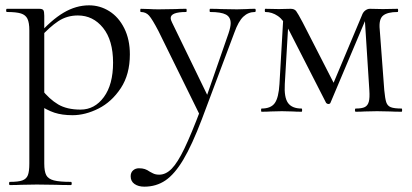

<svg xmlns="http://www.w3.org/2000/svg" viewBox="-20 -419 1546 720"><path d="M17 263Q49 263 64 257.5Q79 252 84.5 238Q90 224 90 194V-305Q90 -334 83 -348.5Q76 -363 58.5 -368.5Q41 -374 6 -374Q3 -374 3 -380Q3 -386 6 -386H127Q139 -386 142.5 -381Q146 -376 146 -360V194Q146 224 153.5 238Q161 252 182 257.5Q203 263 246 263Q249 263 249 269Q249 275 246 275Q211 275 191 274L118 273L59 274Q44 275 17 275Q14 275 14 269Q14 263 17 263ZM120 -30 135 -85Q165 -47 198 -27.5Q231 -8 282 -8Q335 -8 369.5 -55Q404 -102 404 -184Q404 -268 366.5 -314.5Q329 -361 272 -361Q231 -361 198.5 -339.5Q166 -318 130 -278L121 -286Q172 -344 218.5 -371.5Q265 -399 314 -399Q355 -399 390 -377Q425 -355 446 -313Q467 -271 467 -215Q467 -140 433 -88.5Q399 -37 349.5 -12Q300 13 252 13Q213 13 184 3.5Q155 -6 120 -30Z M936 -374Q911 -374 892.5 -356.5Q874 -339 859 -297L737 28Q700 125 667.5 179.5Q635 234 600.5 257.5Q566 281 521 281Q499 281 484.5 271Q470 261 470 242Q470 228 479 220Q488 212 501 212Q514 212 523 215Q532 218 542 225Q544 226 553.5 231Q563 236 577 236Q602 236 624 213.5Q646 191 671.5 138Q697 85 733 -10L732 18L574 -303Q551 -347 539 -360.5Q527 -374 508 -374Q506 -374 506 -380Q506 -386 508 -386L542 -385Q554 -384 575 -384L639 -385Q653 -386 678 -386Q680 -386 680 -380Q680 -374 678 -374Q620 -374 620 -351Q620 -345 625 -335L762 -53L739 -12L837 -294Q845 -318 845 -332Q845 -355 827 -364.5Q809 -374 768 -374Q766 -374 766 -380Q766 -386 768 -386Q795 -386 809 -385L869 -384L905 -385Q915 -386 936 -386Q939 -386 939 -380Q939 -374 936 -374Z M1043 -364 1063 -361 1048 -104Q1045 -54 1060 -33Q1075 -12 1111 -12Q1113 -12 1113 -6Q1113 0 1111 0Q1090 0 1078 -1L1037 -2L995 -1Q983 0 961 0Q959 0 959 -6Q959 -12 961 -12Q996 -12 1010.5 -32.5Q1025 -53 1028 -104ZM1486 0Q1459 0 1444 -1L1394 -2L1347 -1Q1335 0 1314 0Q1311 0 1311 -6Q1311 -12 1314 -12Q1337 -12 1348 -17.5Q1359 -23 1363 -37.5Q1367 -52 1365 -81L1347 -363L1363 -374L1219 -33Q1217 -29 1211 -29Q1207 -29 1203 -33L1065 -303Q1044 -344 1022 -359Q1000 -374 975 -374Q973 -374 973 -380Q973 -386 975 -386L1026 -385L1070 -386Q1084 -386 1090.5 -377.5Q1097 -369 1115 -335L1238 -95L1211 -61L1337 -361Q1341 -373 1349.5 -379.5Q1358 -386 1367 -386L1416 -385L1471 -386Q1473 -386 1473 -380Q1473 -374 1471 -374Q1433 -374 1416.5 -360.5Q1400 -347 1404 -308L1421 -81Q1424 -49 1428.5 -35.5Q1433 -22 1445.5 -17Q1458 -12 1486 -12Q1488 -12 1488 -6Q1488 0 1486 0Z"/></svg>

Font: Cormorant
Style: Regular
Weight: 400
Designer: Christian Thalmann (Catharsis Fonts)
Foundry: Catharsis Fonts
Version: Version 4.000